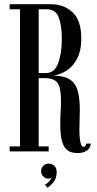

<svg xmlns="http://www.w3.org/2000/svg" viewBox="-20 -720 461 913"><path d="M350 8Q313.5 8 295.8 -10Q278 -28 272.2 -59Q266.5 -90 266.5 -128.5Q266.5 -157.5 268.2 -186.8Q270 -216 270 -239.5Q270 -301.5 254.2 -325Q238.5 -348.5 190.5 -348.5H164V-24H211.5V0H26V-24H75V-676H26V-700H221.5Q283.5 -700 325 -661.8Q366.5 -623.5 366.5 -537.5Q366.5 -478 346.2 -440.2Q326 -402.5 295.5 -383.5Q265 -364.5 234.5 -361Q287 -359 313.8 -340.8Q340.5 -322.5 350 -286.8Q359.5 -251 359.5 -197Q359.5 -173.5 358.5 -149.2Q357.5 -125 357.5 -103Q357.5 -85.5 359 -66.8Q360.5 -48 364.8 -35Q369 -22 377.5 -22Q388.5 -22 389.5 -37H412Q409.5 -13.5 391.2 -2.8Q373 8 350 8ZM164 -372.5H198.5Q239 -372.5 256.5 -419.2Q274 -466 274 -535.5Q274 -600 259 -638Q244 -676 202 -676H164ZM206 173 193.5 158Q202.5 154 212.2 144.2Q222 134.5 224.5 125Q219.5 129.5 211 129.5Q196 129.5 185.8 119.2Q175.5 109 175.5 94Q175.5 78.5 186 68.2Q196.5 58 211.5 58Q228 58 238.8 68.8Q249.5 79.5 249.5 98Q249.5 129 233.5 147.2Q217.5 165.5 206 173Z"/></svg>

Font: Imbue 50pt Medium
Style: Regular
Weight: 500
Designer: Tyler Finck
Foundry: Etcetera Type Company
Version: Version 1.102; ttfautohint (v1.8.3)